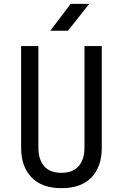

<svg xmlns="http://www.w3.org/2000/svg" viewBox="-20 -970 640 1000"><path d="M300 10Q198 10 144 -46.5Q90 -103 90 -200V-730H180V-200Q180 -140 209.5 -105Q239 -70 300 -70Q360 -70 390 -105Q420 -140 420 -200V-730H510V-200Q510 -102 456.5 -46Q403 10 300 10ZM242 -810 348 -950H445L334 -810Z"/></svg>

Font: NKDuy Mono
Style: Regular
Weight: 400
Monospace: yes
Designer: NKDuy
Foundry: NKDuy
Version: Version 2.251; ttfautohint (v1.8.4.7-5d5b)